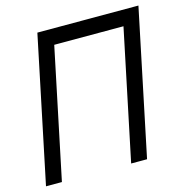

<svg xmlns="http://www.w3.org/2000/svg" viewBox="-102 -778 830 871"><g transform="rotate(-15 312.5 -342.0)"><path d="M82.5 0H7.8L150.4 -683.6H625L482.4 0H407.7L535.2 -610.4H210Z"/></g></svg>

Font: Anka/Coder
Style: Italic
Weight: 400
Italic angle: -12°
Monospace: yes
Version: Version 001.100